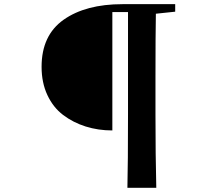

<svg xmlns="http://www.w3.org/2000/svg" viewBox="-20 -770 1040 922"><path d="M821.3 -713.9 728.5 -704.1Q726.6 -604.5 726.6 -398.4V-220.7Q726.6 -24.4 730.5 131.8H591.8Q594.7 16.6 594.7 -220.7V-711.9H519.5V-143.6Q451.2 -143.6 391.1 -162.6Q331.1 -181.6 283.2 -217.8Q235.4 -253.9 207.5 -313.5Q179.7 -373 179.7 -449.2Q179.7 -600.6 285.6 -675.3Q391.6 -750 568.4 -750H821.3Z"/></svg>

Font: GenRyuMin TW TTF Bold
Style: Regular
Weight: 700
Version: Version 1.300